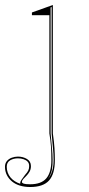

<svg xmlns="http://www.w3.org/2000/svg" viewBox="-25 -535 356 770"><path d="M96 215Q74 215 55.5 209.5Q37 204 23.5 193Q10 182 2.5 167Q-5 152 -5 134Q-5 120 2.5 111Q10 102 22 97.5Q34 93 47 93Q67 93 83 102.5Q99 112 99 131Q99 144 93.5 153.5Q88 163 81 170Q74 177 68.5 183Q63 189 63 195Q63 199 70 201.5Q77 204 96 204Q140 204 160.5 180.5Q181 157 181 107Q181 77 179.5 53.5Q178 30 173 0V-474H103V-485L187 -515V0Q192 35 193.5 59.5Q195 84 195 107Q195 163 171.5 189Q148 215 96 215ZM165 185Q173 177 178.5 166Q184 155 187 140Q190 125 190 107Q190 83 187 54.5Q184 26 182 0V-507L178 -505V0Q180 26 183 54.5Q186 83 186 107Q186 117 185.5 126Q185 135 183 147Q178 170 165 185ZM92 131Q92 120 86 113.5Q80 107 69.5 103.5Q59 100 47 100Q29 100 15.5 108Q2 116 2 134Q2 146 6 157Q10 168 17 176.5Q24 185 34 191.5Q44 198 56 202V199Q56 194 60.5 187Q65 180 75 167Q85 156 88.5 148.5Q92 141 92 131Z"/></svg>

Font: Kalnia Glaze Thin
Style: Regular
Weight: 100
Designer: Frida Medrano
Foundry: Frida Medrano
Version: Version 1.110